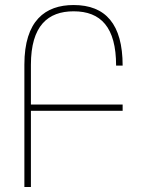

<svg xmlns="http://www.w3.org/2000/svg" viewBox="-20 -744 569 764"><path d="M77 0H103V-303H468V-328H103V-486C103 -642 171 -699 273 -699C381 -699 442 -636 442 -483H468C468 -648 400 -724 273 -724C160 -724 77 -662 77 -487Z"/></svg>

Font: Noto Sans Armenian Condensed Thin
Style: Regular
Weight: 100
Width: 3
Designer: Monotype Design Team
Foundry: Monotype Imaging Inc.
Version: Version 2.008